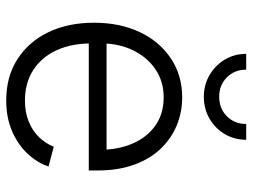

<svg xmlns="http://www.w3.org/2000/svg" viewBox="-116 -676 804 611"><g transform="rotate(90 285.5 -370.0)"><path d="M298.8 11.7Q223.1 11.7 167.5 -24.2Q111.8 -60.1 81.8 -122.8Q51.8 -185.5 51.8 -267.6Q51.8 -349.6 81.5 -412.8Q111.3 -476.1 165.3 -512.2Q219.2 -548.3 289.6 -548.3Q335.4 -548.3 377.2 -531.5Q418.9 -514.6 451.7 -481Q484.4 -447.3 503.2 -396.5Q522 -345.7 522 -278.3V-251H93.3V-307.6H486.3L456.1 -286.6Q456.1 -345.2 436 -391.1Q416 -437 378.7 -463.1Q341.3 -489.3 289.6 -489.3Q237.8 -489.3 199.2 -462.6Q160.6 -436 139.2 -391.1Q117.7 -346.2 117.7 -291.5V-259.3Q117.7 -195.8 139.6 -148.2Q161.6 -100.6 202.6 -74.2Q243.7 -47.9 298.8 -47.9Q337.4 -47.9 366.9 -60.1Q396.5 -72.3 416.5 -93.3Q436.5 -114.3 446.3 -139.6L509.3 -123Q497.1 -86.4 468.3 -55.9Q439.5 -25.4 396.7 -6.8Q354 11.7 298.8 11.7ZM287.6 -617.2Q249.5 -617.2 218.5 -635.3Q187.5 -653.3 169.2 -683.8Q150.9 -714.4 150.9 -752H201.2Q201.2 -714.8 225.8 -690.4Q250.5 -666 287.6 -666Q324.7 -666 349.4 -690.4Q374 -714.8 374 -752H424.3Q424.3 -714.4 406.2 -683.8Q388.2 -653.3 357.2 -635.3Q326.2 -617.2 287.6 -617.2Z"/></g></svg>

Font: Inter 17pt Light
Style: Regular
Weight: 300
Version: Version 4.001;git-66647c0bb